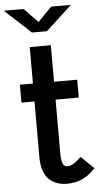

<svg xmlns="http://www.w3.org/2000/svg" viewBox="-97 -998 552 1048"><g transform="rotate(-5 179.0 -474.5)"><path d="M225 11Q164 11 126.5 -27Q89 -65 89 -149.5V-452H17.5V-550H89V-750H204.5V-550H331.5V-452H204.5V-160.5Q204.5 -121 211.8 -102.5Q219 -84 238 -84Q269 -84 313 -128.5L383.5 -60.5Q346 -21.5 309.8 -5.2Q273.5 11 225 11ZM-34.5 -960H73.5L149 -882L224.5 -960H333L190 -828H108Z"/></g></svg>

Font: Junction SemiBold
Style: Regular
Weight: 600
Designer: Caroline Hadilaksono
Foundry: Caroline Hadilaksono, Tyler Finck, The League of Moveable Type
Version: Version 2.000; ttfautohint (v1.8.3)